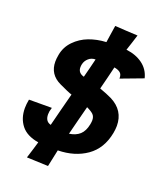

<svg xmlns="http://www.w3.org/2000/svg" viewBox="-141 -801 809 952"><g transform="rotate(20 263.5 -324.5)"><path d="M146.5 -343.3Q82.5 -373 82.5 -441.4Q82.5 -457 86.4 -478Q94.2 -521 124.8 -552.5Q155.3 -584 197 -599.9Q238.8 -615.7 287.6 -618.2Q290 -633.3 294.4 -663.3Q298.8 -693.4 301.3 -708.5Q321.3 -707 361.3 -704.8Q401.4 -702.6 421.4 -701.7Q417 -687.5 408 -659.2Q398.9 -630.9 394 -616.7Q445.3 -610.8 481 -584.5Q516.6 -558.1 527.3 -514.2L410.2 -470.2V-474.1Q410.2 -492.7 399.2 -501.5Q388.2 -510.3 367.7 -513.7Q362.8 -493.2 352.8 -452.4Q342.8 -411.6 337.4 -391.6Q376 -377.9 402.3 -365.2Q478.5 -326.7 478.5 -245.1Q478.5 -229 474.6 -207Q458 -120.1 395.8 -76.4Q333.5 -32.7 244.6 -31.2L225.6 58.1L112.8 53.7Q117.7 39.1 126.7 9.3Q135.7 -20.5 140.1 -35.6Q77.1 -45.9 48.3 -82.8Q19.5 -119.6 19.5 -172.9Q19.5 -192.9 24.4 -218.8Q44.4 -218.8 84.7 -219Q125 -219.2 145 -219.2Q141.1 -207 139.6 -199.2Q138.2 -190.4 138.2 -183.1Q138.2 -145.5 168.5 -138.2Q175.8 -167.5 190.9 -226.3Q206.1 -285.2 213.9 -314.5Q195.8 -319.8 146.5 -343.3ZM266.6 -519Q245.6 -519 230.5 -505.9Q215.3 -492.7 210.9 -473.6Q209 -465.3 209 -456.5Q209 -427.2 241.2 -418.5Q245.6 -435.5 254.2 -469Q262.7 -502.4 266.6 -519ZM268.6 -127.9Q303.2 -132.8 324 -151.6Q344.7 -170.4 352.1 -208.5Q354.5 -221.7 354.5 -229.5Q354.5 -248.5 344.2 -259.3Q334 -270 308.1 -282.2Q301.3 -256.3 288.1 -205.1Q274.9 -153.8 268.6 -127.9Z"/></g></svg>

Font: Fantasque Sans Mono
Style: Bold Italic
Weight: 700
Italic angle: -11°
Monospace: yes
Designer: Jany Belluz
Version: Version 1.7.1